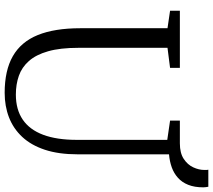

<svg xmlns="http://www.w3.org/2000/svg" viewBox="-65 -840 913 823"><g transform="rotate(90 391.5 -428.5)"><path d="M378 8Q282 8 220.8 -27Q159.5 -62 130.2 -134Q101 -206 101 -316.5V-690L26 -701V-743H271V-701L185 -690V-308Q185 -230 199.8 -178.2Q214.5 -126.5 241.5 -96Q268.5 -65.5 305 -52.8Q341.5 -40 385.5 -40Q449.5 -40 492.8 -69.5Q536 -99 557.8 -157.2Q579.5 -215.5 579.5 -301V-689L497 -701V-743H594.5Q636 -743 661 -759.5Q686 -776 697.2 -800.2Q708.5 -824.5 708.5 -848Q708.5 -853.5 708.5 -857.8Q708.5 -862 707.5 -865H780.5Q781.5 -860 782.2 -854.5Q783 -849 783 -843.5Q783 -805.5 772.2 -778.8Q761.5 -752 742.2 -734.8Q723 -717.5 697.2 -708.2Q671.5 -699 641.5 -696.5V-305Q641.5 -223.5 622 -164.5Q602.5 -105.5 566.8 -67.2Q531 -29 483 -10.5Q435 8 378 8Z"/></g></svg>

Font: Merriweather 24pt Light
Style: Regular
Weight: 300
Designer: Eben Sorkin
Foundry: Eben Sorkin
Version: Version 2.100